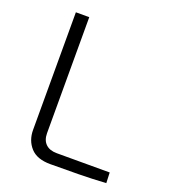

<svg xmlns="http://www.w3.org/2000/svg" viewBox="-128 -782 769 876"><g transform="rotate(20 256.0 -344.5)"><path d="M155 -690V-127Q155 -93 174 -74.5Q193 -56 228 -56H485L487 -5Q421 -1 353 0Q285 1 217 1Q152 1 121 -33.5Q90 -68 90 -119V-690Z"/></g></svg>

Font: Exo 2 Light
Style: Regular
Weight: 300
Designer: Natanael Gama
Foundry: Natanael Gama
Version: Version 2.010